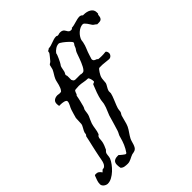

<svg xmlns="http://www.w3.org/2000/svg" viewBox="-383 -903 1341 1341"><g transform="rotate(-45 287.5 -232.5)"><path d="M-128.9 223.1Q-128.9 204.1 -122.8 188.2Q-116.7 172.4 -110.4 154.8L-103 151.4Q-95.2 151.4 -88.9 152.3Q-82.5 153.3 -77.4 156.2Q-72.3 159.2 -67.4 164.3Q-62.5 169.4 -57.1 177.2Q-55.2 175.3 -50.3 170.2Q-45.4 165 -43 163.1Q-42.5 163.1 -40.5 162.8Q-38.6 162.6 -36.1 162.1Q-33.7 161.6 -31.5 161.1Q-29.3 160.6 -28.3 160.6Q-18.6 155.3 -12.9 145.8Q-7.3 136.2 -4.2 125.2Q-1 114.3 0.7 103Q2.4 91.8 4.4 82Q8.8 60.1 13.2 39.6Q17.6 19 22.2 -1Q26.9 -21 31.5 -41.3Q36.1 -61.5 40.5 -83Q44.4 -85.9 46.1 -88.6Q47.9 -91.3 48.6 -94.2Q49.3 -97.2 49.6 -100.6Q49.8 -104 50.8 -108.9Q52.7 -115.7 56.6 -122.8Q60.5 -129.9 64.5 -137Q68.4 -144 72 -151.4Q75.7 -158.7 77.1 -166.5L79.6 -223.1Q83 -238.8 88.4 -254.2Q93.8 -269.5 98.1 -286.1Q100.1 -293.5 104 -300.8Q107.9 -308.1 111.6 -315.7Q115.2 -323.2 118.2 -331.1Q121.1 -338.9 121.1 -346.2Q121.1 -351.6 115.7 -355.5Q110.4 -359.4 102.5 -361.6Q94.7 -363.8 85.9 -364.7Q77.1 -365.7 70.3 -365.7Q66.9 -365.7 64.2 -365.2Q61.5 -364.7 60.1 -364.7Q56.2 -367.2 55.2 -372.1Q54.2 -377 54.2 -387.7Q54.2 -407.7 67.9 -417.5Q81.5 -427.2 101.6 -427.2Q106 -427.2 110.1 -426Q114.3 -424.8 119.1 -424.8Q122.6 -424.8 128.2 -425Q133.8 -425.3 137.2 -427.2Q145.5 -436.5 150.4 -447.8Q155.3 -459 158.4 -470.7Q161.6 -482.4 164.1 -494.4Q166.5 -506.3 170.9 -517.6Q178.7 -534.7 187 -547.4Q195.3 -560.1 203.6 -577.1Q203.6 -577.6 205.8 -584.7Q208 -591.8 212.4 -612.3Q214.8 -618.2 222.7 -621.8Q230.5 -625.5 234.9 -631.8Q237.3 -634.8 242.4 -640.9Q247.6 -647 252.9 -653.6Q258.3 -660.2 262.9 -666.3Q267.6 -672.4 269.5 -675.8Q270 -676.3 270.3 -678.7Q270.5 -681.2 271 -683.6Q271.5 -686 272 -688.2Q272.5 -690.4 272.9 -690.9L285.6 -697.8Q286.6 -698.7 287.6 -700Q288.6 -701.2 290 -701.2Q301.8 -701.2 313.2 -704.8Q324.7 -708.5 336.2 -712.6Q347.7 -716.8 359.4 -720.5Q371.1 -724.1 383.8 -724.1Q388.2 -724.1 391.1 -721.9Q394 -719.7 397.9 -719.7Q404.8 -719.7 410.2 -721.9Q415.5 -724.1 423.3 -724.1Q435.5 -724.1 442.6 -720.9Q449.7 -717.8 454.1 -712.9Q458.5 -708 461.4 -702.4Q464.4 -696.8 467.8 -691.9Q471.2 -687 476.3 -683.8Q481.4 -680.7 490.2 -680.7Q494.1 -680.7 498 -681.6Q502 -682.6 504.4 -688.5Q517.1 -689 528.8 -691.9Q540.5 -694.8 552 -698.2Q563.5 -701.7 575 -704.3Q586.4 -707 598.1 -707Q603.5 -707 610.6 -703.9Q617.7 -700.7 621.1 -695.3H629.4Q642.6 -695.3 655.8 -692.4Q668.9 -689.5 679.9 -683.1Q690.9 -676.8 697.8 -666.7Q704.6 -656.7 704.6 -643.1V-628.4Q699.2 -627 699 -619.4Q698.7 -611.8 696.8 -603.3Q694.8 -594.7 687.7 -587.6Q680.7 -580.6 661.6 -580.6H647.5Q643.1 -585.9 634.3 -591.3Q625.5 -596.7 621.1 -602.1Q617.2 -606.9 612.1 -615.7Q606.9 -624.5 600.8 -632.6Q594.7 -640.6 588.4 -646.7Q582 -652.8 575.7 -652.8Q562.5 -652.8 548.8 -646.2Q535.2 -639.6 523.7 -629.4Q512.2 -619.1 503.7 -606.2Q495.1 -593.3 491.7 -580.6Q491.7 -579.6 491.2 -576.4Q490.7 -573.2 490.2 -569.6Q489.7 -565.9 489.3 -562.7Q488.8 -559.6 488.3 -558.6Q483.9 -536.1 473.9 -513.2Q463.9 -490.2 457 -467.3L447.3 -436.5Q447.3 -426.3 451.9 -421.6Q456.5 -417 462.4 -414.6Q468.3 -412.1 473.1 -410.4Q478 -408.7 478.5 -403.8Q487.3 -402.3 496.1 -401.9Q504.9 -401.4 513.7 -401.4Q522 -401.4 531 -401.9Q540 -402.3 550.8 -403.8Q554.2 -403.8 556.6 -401.4Q559.1 -398.9 560.8 -395.3Q562.5 -391.6 563.5 -387.5Q564.5 -383.3 564.5 -379.9Q564.5 -368.2 555.7 -358.9Q546.9 -349.6 534.2 -349.6L474.1 -355.5H443.8Q440.4 -355.5 434.3 -348.4Q428.2 -341.3 422.4 -332Q416.5 -322.8 411.9 -314Q407.2 -305.2 406.7 -301.8Q402.8 -289.1 402.3 -274.7Q401.9 -260.3 399.9 -247.6Q398.9 -243.2 395.5 -236.8Q392.1 -230.5 387.7 -223.1Q383.3 -215.8 379.6 -208.3Q376 -200.7 374.5 -194.3V-172.4Q369.1 -150.4 359.6 -128.4Q350.1 -106.4 342.3 -85.9Q339.4 -77.6 337.4 -72.3Q335.4 -66.9 334.2 -62Q333 -57.1 332.3 -51.3Q331.5 -45.4 330.6 -35.6Q329.1 -27.8 324.2 -21.2Q319.3 -14.6 316.9 -6.8Q310.5 13.2 305.7 34.9Q300.8 56.6 292.5 75.2Q288.1 85 282 94.2Q275.9 103.5 269.8 112.5Q263.7 121.6 257.8 130.6Q252 139.6 247.6 148.4Q243.2 157.2 240 168.9Q236.8 180.7 233.2 191.9Q229.5 203.1 223.9 212.6Q218.3 222.2 209.5 226.6Q208.5 227.5 204.8 228.8Q201.2 230 200.2 230Q199.7 230.5 196.5 231.2Q193.4 231.9 189.7 232.7Q186 233.4 182.6 233.9Q179.2 234.4 178.2 234.9Q169.4 237.8 161.4 241.9Q153.3 246.1 145 250Q136.7 253.9 128.2 256.6Q119.6 259.3 109.4 259.3Q94.7 259.3 80.1 256.8Q65.4 254.4 54.2 243.2Q50.8 226.6 50.8 211.4Q50.8 189.5 63.2 179.9Q75.7 170.4 95.7 170.4H107.4Q108.4 171.9 114 176.8Q119.6 181.6 126.5 187.3Q133.3 192.9 139.9 197.3Q146.5 201.7 148.9 201.7Q149.9 201.7 152.3 200.9Q154.8 200.2 155.8 199.2Q173.3 174.3 184.8 147.5Q196.3 120.6 203.6 91.3Q206.1 79.1 211.9 68.8Q217.8 58.6 222.2 46.4Q231.9 17.1 240 -12.2Q248 -41.5 256.8 -70.3Q263.7 -89.8 272 -107.7Q280.3 -125.5 285.6 -146Q289.1 -156.2 289.8 -166.7Q290.5 -177.2 292.5 -188.5Q297.9 -214.8 308.6 -245.1Q319.3 -275.4 330.6 -301.8Q331.5 -304.7 334.5 -306.2Q337.4 -307.6 340.8 -308.6Q344.2 -309.6 346.7 -311.3Q349.1 -313 349.1 -316.9Q349.1 -326.7 345.9 -338.6Q342.8 -350.6 336.4 -358.4Q324.2 -358.4 313.7 -359.9Q303.2 -361.3 293.5 -363Q283.7 -364.7 273.7 -366.2Q263.7 -367.7 252.9 -367.7L219.7 -365.7Q212.9 -365.2 210 -360.8Q207 -356.4 205.1 -350.6Q203.1 -344.7 200.9 -338.9Q198.7 -333 193.8 -330.1Q193.4 -327.6 192.1 -321.3Q190.9 -314.9 189.5 -308.1Q188 -301.3 186.5 -294.9Q185.1 -288.6 184.6 -286.1Q180.7 -273.4 178 -260.3Q175.3 -247.1 170.9 -235.8Q170.9 -234.9 168.5 -230.7Q166 -226.6 165 -225.6Q161.1 -211.4 159.7 -196.3Q158.2 -181.2 153.3 -168.9Q147.9 -156.2 141.6 -143.3Q135.3 -130.4 131.3 -118.2Q127.9 -108.4 126 -97.4Q124 -86.4 122.3 -75.2Q120.6 -64 118.2 -53Q115.7 -42 111.8 -32.2Q111.8 -31.2 110.4 -29.8Q108.9 -28.3 106.9 -26.9Q105 -25.4 103.5 -24.2Q102.1 -22.9 101.6 -22.9Q97.7 -16.6 96.4 -11.2Q95.2 -5.9 94.7 -0.5Q94.2 4.9 94 11Q93.8 17.1 92.3 24.4Q89.8 38.1 83.7 53.7Q77.6 69.3 71.3 82Q69.8 83 65.4 87.9Q61 92.8 60.1 93.8Q56.2 99.6 54.9 105.7Q53.7 111.8 53 118.4Q52.2 125 51.5 131.8Q50.8 138.7 48.3 145.5Q41 163.1 26.4 182.9Q11.7 202.6 -6.6 219.7Q-24.9 236.8 -45.7 248Q-66.4 259.3 -86.9 259.3Q-93.8 259.3 -101.3 256.3Q-108.9 253.4 -115 248.5Q-121.1 243.7 -125 237.1Q-128.9 230.5 -128.9 223.1ZM316.9 -415.5Q319.3 -413.6 323.2 -413.3Q327.1 -413.1 337.4 -413.1Q344.7 -413.1 352.1 -421.1Q359.4 -429.2 366.2 -441.7Q373 -454.1 379.4 -469.5Q385.7 -484.9 391.1 -499.3Q396.5 -513.7 400.4 -525.4Q404.3 -537.1 406.7 -542.5Q409.2 -549.3 411.9 -553.2Q414.6 -557.1 417.2 -560.8Q419.9 -564.5 422.9 -569.3Q425.8 -574.2 428.7 -583.5Q429.2 -586.9 431.4 -589.8Q433.6 -592.8 435.8 -595.7Q438 -598.6 439.7 -601.6Q441.4 -604.5 441.4 -607.4Q441.4 -610.8 436.5 -617.2Q431.6 -623.5 423.8 -631.1Q416 -638.7 406.7 -646.7Q397.5 -654.8 388.7 -661.1Q379.9 -667.5 372.8 -671.6Q365.7 -675.8 362.8 -675.8Q344.7 -675.8 328.4 -665Q312 -654.3 301.8 -640.1V-639.6Q301.8 -634.8 297.4 -623.5Q293 -612.3 287.6 -600.1Q282.2 -587.9 276.6 -577.6Q271 -567.4 269 -564.5Q266.6 -562 263.2 -556.2Q259.8 -550.3 259.8 -548.3Q259.3 -547.4 258.1 -541.5Q256.8 -535.6 255.4 -528.6Q253.9 -521.5 252.7 -515.4Q251.5 -509.3 251 -507.8Q251 -506.8 249.5 -503.9Q248 -501 246.3 -497.8Q244.6 -494.6 243.2 -491.7Q241.7 -488.8 241.7 -488.3L241.2 -485.8L245.1 -473.1V-434.1Q247.6 -430.2 249 -427Q250.5 -423.8 252.4 -421.4Q254.4 -418.9 257.8 -417.5Q261.2 -416 267.1 -415.5Z"/></g></svg>

Font: IM FELL English
Style: Italic
Weight: 400
Italic angle: -18°
Designer: Igino Marini
Foundry: Igino Marini
Version: 3.00